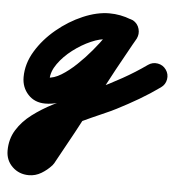

<svg xmlns="http://www.w3.org/2000/svg" viewBox="-123 -350 690 744"><g transform="rotate(5 222.0 22.0)"><path d="M357 -288Q377 -281 385.5 -261.5Q394 -242 386 -223Q379 -203 359.5 -194.5Q340 -186 321 -194Q309 -199 298 -201Q287 -203 273 -203Q246 -203 210.5 -187.5Q175 -172 141.5 -146.5Q108 -121 86 -90Q64 -59 64 -29Q64 -28 59.5 -31.5Q55 -35 55 -35Q80 -35 108.5 -52.5Q137 -70 166 -97.5Q195 -125 221 -156Q247 -187 267 -216Q287 -245 297 -264Q307 -282 327 -288Q347 -294 366 -285Q384 -275 390 -255Q396 -235 387 -216Q366 -177 330.5 -128.5Q295 -80 250 -36Q205 8 155 37Q105 66 55 66Q14 66 -11.5 38.5Q-37 11 -37 -29Q-37 -81 -7.5 -130Q22 -179 69.5 -218.5Q117 -258 171 -281Q225 -304 273 -304Q316 -304 357 -288Q357 -288 357 -288Q357 -288 357 -288ZM298 -265Q308 -283 328.5 -288.5Q349 -294 367 -284Q385 -274 390.5 -253.5Q396 -233 386 -215Q315 -89 248 39Q181 167 110 294Q110 294 107 298Q104 303 103 303Q87 321 64.5 334.5Q42 348 16 348Q-22 348 -48 323Q-74 298 -74 260Q-74 215 -52 179.5Q-30 144 6.5 116.5Q43 89 86 67Q129 45 171.5 27Q214 9 247 -8Q297 -32 345.5 -59Q394 -86 439 -118Q456 -130 476.5 -126.5Q497 -123 509 -106Q521 -89 517.5 -68.5Q514 -48 497 -36Q458 -8 417 16Q376 40 333 62Q314 72 277 88Q240 104 197.5 124Q155 144 116 166.5Q77 189 52 213Q27 237 27 260Q27 259 26 258Q26 256 25 255Q21 249 17 247Q17 247 16 247Q19 247 22 243Q25 239 29 235Q29 235 25 240Q22 245 22 244Q92 118 159.5 -10.5Q227 -139 298 -265Q298 -265 298 -265Q298 -265 298 -265Z"/></g></svg>

Font: FRB American Cursive Ultra
Style: Bold Italic
Weight: 1000
Italic angle: -25°
Version: Version 2.0;Modular Font Editor K font №1